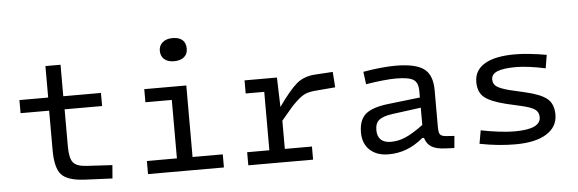

<svg xmlns="http://www.w3.org/2000/svg" viewBox="-48 -884 3166 1051"><g transform="rotate(-5 1535.0 -358.5)"><path d="M219 -177V-393H62V-465H220V-638H303V-465H510V-393H304V-189Q304 -125 323 -101Q342 -77 397 -74L538 -66L532 7L377 0Q285 -5 252 -42Q219 -79 219 -177Z M999 -665Q999 -636 979 -619.5Q959 -603 924 -603Q890 -603 870.5 -620Q851 -637 851 -667Q851 -695 871.5 -712.5Q892 -730 926 -730Q962 -730 980.5 -713.5Q999 -697 999 -665ZM728 0V-72H893V-393H748V-465H979V-72H1145V0Z M1279 0V-72H1401V-393H1299V-465H1477L1482 -303Q1545 -392 1585 -425.5Q1625 -459 1686 -463L1784 -469L1790 -384L1695 -376Q1647 -373 1624 -362.5Q1601 -352 1575 -327Q1560 -314 1540.5 -291.5Q1521 -269 1486 -227V-72H1635V0Z M2331 -321V-117Q2331 -87 2339 -77Q2347 -67 2372 -65L2417 -62L2411 4L2364 2Q2312 0 2286 -16Q2260 -32 2250 -66H2241Q2195 -28 2148.5 -10.5Q2102 7 2050 7Q1985 7 1947 -28.5Q1909 -64 1909 -125Q1909 -194 1946.5 -226Q1984 -258 2074 -268L2247 -288V-323Q2247 -370 2221 -386.5Q2195 -403 2125 -403Q2096 -403 2051.5 -398.5Q2007 -394 1960 -386L1951 -455Q2001 -464 2047.5 -468.5Q2094 -473 2128 -473Q2238 -473 2284.5 -439Q2331 -405 2331 -321ZM1994 -131Q1994 -96 2013 -78Q2032 -60 2069 -60Q2110 -60 2150 -77.5Q2190 -95 2247 -137V-232L2089 -211Q2038 -204 2016 -186.5Q1994 -169 1994 -131Z M2978 -130Q2978 -63 2917.5 -25Q2857 13 2746 13Q2697 13 2649.5 8Q2602 3 2550 -7L2563 -80Q2612 -70 2661.5 -64Q2711 -58 2747 -58Q2820 -58 2855.5 -74.5Q2891 -91 2891 -124Q2891 -151 2871.5 -165.5Q2852 -180 2802 -192L2715 -212Q2630 -233 2596 -261Q2562 -289 2562 -345Q2562 -410 2619 -444Q2676 -478 2786 -478Q2820 -478 2868 -473Q2916 -468 2959 -460L2947 -387Q2902 -397 2859.5 -402.5Q2817 -408 2785 -408Q2716 -408 2683 -394.5Q2650 -381 2650 -352Q2650 -326 2669.5 -312.5Q2689 -299 2738 -286L2824 -266Q2910 -246 2944 -217Q2978 -188 2978 -130Z"/></g></svg>

Font: Intel One Mono
Style: Regular
Weight: 400
Monospace: yes
Designer: Fred Shallcrass
Foundry: Frere-Jones Type LLC
Version: Version 1.400;hotconv 1.1.0;makeotfexe 2.6.0;FJTRelease1.4